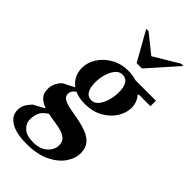

<svg xmlns="http://www.w3.org/2000/svg" viewBox="-304 -781 1095 1095"><g transform="rotate(45 243.5 -233.5)"><path d="M230 -156Q183 -156 148 -172Q121 -155 121 -129Q121 -107 142 -95.5Q163 -84 196.5 -78Q230 -72 267 -65Q304 -58 337.5 -45Q371 -32 392 -7.5Q413 17 413 59Q413 102 384 143.5Q355 185 298 212.5Q241 240 157 240Q71 240 27 212.5Q-17 185 -17 141Q-17 116 -8.5 98.5Q0 81 22 57L88 21V18Q59 8 39.5 -11.5Q20 -31 20 -67Q20 -114 57 -150L122 -183V-188Q98 -206 85.5 -232.5Q73 -259 73 -290Q73 -334 99 -374.5Q125 -415 170 -440.5Q215 -466 272 -466Q308 -466 340 -456H504V-412H412L406 -407Q435 -374 435 -329Q435 -288 410 -248Q385 -208 338.5 -182Q292 -156 230 -156ZM243 -197Q266 -197 283.5 -218Q301 -239 311 -271.5Q321 -304 321 -340Q321 -382 307.5 -404.5Q294 -427 264 -427Q240 -427 222.5 -406.5Q205 -386 195 -353.5Q185 -321 185 -284Q185 -244 199 -220.5Q213 -197 243 -197ZM71 126Q71 160 97.5 183.5Q124 207 174 207Q232 207 263 178.5Q294 150 294 114Q294 87 279 72.5Q264 58 239 50Q214 42 184.5 38Q155 34 126 28Q92 49 81.5 73.5Q71 98 71 126ZM275 -530 175 -707H194L306 -617L456 -707H475L318 -530Z"/></g></svg>

Font: Spectral
Style: Bold Italic
Weight: 700
Italic angle: -10°
Designer: Jean-Baptiste Levee
Foundry: Production Type
Version: Version 2.001